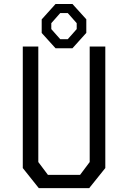

<svg xmlns="http://www.w3.org/2000/svg" viewBox="-20 -970 660 990"><path d="M180 0H440L523 -103.5V-730H442.5V-134.5L393 -68.5H227L177.5 -134.5V-730H97.5V-103.5ZM195 -800 266.5 -721H353.5L425 -800.5V-870.5L353.5 -949.5H266.5L195 -870ZM244.5 -820V-850.5L290.5 -902.5H329.5L375.5 -850.5V-820L329.5 -768H290.5Z"/></svg>

Font: Monaspace Krypton Light
Style: Regular
Weight: 300
Designer: Riley Cran & the Lettermatic Team
Foundry: Lettermatic
Version: Version 1.101 (Monaspace Krypton)